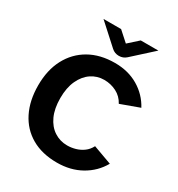

<svg xmlns="http://www.w3.org/2000/svg" viewBox="-205 -1006 1067 1151"><g transform="rotate(30 329.0 -431.0)"><path d="M361 12Q258 12 184.5 -30.5Q111 -73 72 -151Q33 -229 33 -334Q33 -440 74 -517.5Q115 -595 189.5 -637.5Q264 -680 366 -680Q458 -680 528 -638.5Q598 -597 636 -526L507 -479Q485 -520 445.5 -540Q406 -560 361 -560Q312 -560 272.5 -533.5Q233 -507 209.5 -456.5Q186 -406 186 -334Q186 -262 209 -211.5Q232 -161 272.5 -134.5Q313 -108 363 -108Q391 -108 419.5 -116Q448 -124 472 -141.5Q496 -159 511 -188L640 -141Q600 -70 527.5 -29Q455 12 361 12ZM363 -728Q334 -728 313 -747L173 -874H295L363 -813L431 -874H553L413 -747Q392 -728 363 -728Z"/></g></svg>

Font: Atkinson Hyperlegible Next
Style: Bold
Weight: 700
Designer: Elliott Scott, Megan Eiswerth, Linus Boman, Theodore Petrosky, Letters from Sweden
Foundry: Applied Design Works, Letters from Sweden
Version: Version 2.001